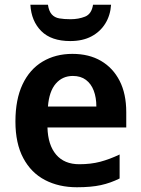

<svg xmlns="http://www.w3.org/2000/svg" viewBox="-20 -779 594 809"><path d="M285 -552Q355 -552 405.5 -522.5Q456 -493 484 -438.5Q512 -384 512 -306V-242H180Q182 -168 216.5 -127.5Q251 -87 314 -87Q363 -87 402.5 -97.5Q442 -108 484 -128V-27Q446 -8 405 1Q364 10 304 10Q228 10 169.5 -20.5Q111 -51 78 -113Q45 -175 45 -267Q45 -360 75 -423.5Q105 -487 159.5 -519.5Q214 -552 285 -552ZM287 -459Q243 -459 215 -426.5Q187 -394 182 -330H386Q386 -368 375 -397Q364 -426 342 -442.5Q320 -459 287 -459ZM448 -759Q445 -714 423.5 -679.5Q402 -645 365 -625.5Q328 -606 276 -606Q196 -606 154 -648Q112 -690 108 -759H182Q186 -732 198 -718.5Q210 -705 230 -701.5Q250 -698 277 -698Q311 -698 338.5 -709Q366 -720 372 -759Z"/></svg>

Font: Noto Sans Display SemiBold
Style: Regular
Weight: 600
Designer: Monotype Design Team
Foundry: Monotype Imaging Inc.
Version: Version 2.003